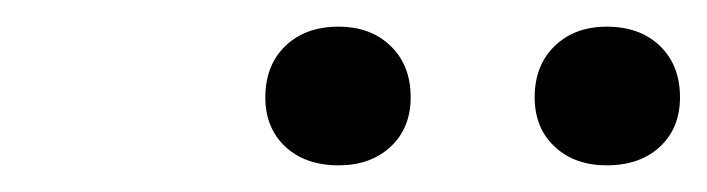

<svg xmlns="http://www.w3.org/2000/svg" viewBox="-20 -735 530 144"><path d="M381 -662Q381 -686 396 -700.5Q411 -715 435 -715Q460 -715 475 -700.5Q490 -686 490 -662Q490 -639 475 -625Q460 -611 435 -611Q411 -611 396 -625Q381 -639 381 -662ZM179 -662Q179 -686 194 -700.5Q209 -715 234 -715Q258 -715 273 -700.5Q288 -686 288 -662Q288 -639 273 -625Q258 -611 234 -611Q209 -611 194 -625Q179 -639 179 -662Z"/></svg>

Font: PTSerif
Style: Italic
Weight: 400
Italic angle: -12°
Designer: A.Korolkova, O.Umpeleva, V.Yefimov
Foundry: ParaType Ltd
Version: Version 1.000W OFL; ttfautohint (v1.2) -l 8 -r 50 -G 200 -x 